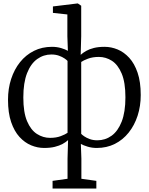

<svg xmlns="http://www.w3.org/2000/svg" viewBox="-20 -839 854 1103"><path d="M282 244V200L368 188V72L371 -34Q358.5 -22.5 339.8 -12.2Q321 -2 295 4.5Q269 11 233.5 11Q195.5 11 158.8 -4.2Q122 -19.5 92 -52.2Q62 -85 44 -137.8Q26 -190.5 26 -266Q26 -330 44 -385.2Q62 -440.5 95.2 -482Q128.5 -523.5 175 -546.8Q221.5 -570 278.5 -570Q306.5 -570 331 -562.8Q355.5 -555.5 370 -547L367 -631V-756L284 -765V-802L423.5 -819H427.5L446.5 -806V-631L443.5 -524Q456.5 -536 475 -546.5Q493.5 -557 519.5 -563.5Q545.5 -570 581 -570Q619 -570 655.8 -554.8Q692.5 -539.5 722.5 -506.8Q752.5 -474 770.5 -421.2Q788.5 -368.5 788.5 -293Q788.5 -229.5 770.5 -174.2Q752.5 -119 719.2 -77.2Q686 -35.5 639.5 -12.2Q593 11 536 11Q508 11 483.5 3.5Q459 -4 444.5 -12L447.5 72V188L533.5 200V244ZM267.5 -47Q303 -47 329.2 -57Q355.5 -67 368 -76V-489Q363.5 -494.5 350.8 -503.2Q338 -512 318.8 -519Q299.5 -526 275 -526Q230.5 -526 193.8 -499.8Q157 -473.5 135.5 -418.8Q114 -364 114 -279Q114 -193.5 135.5 -142.8Q157 -92 192.2 -69.5Q227.5 -47 267.5 -47ZM539.5 -33Q584.5 -33 621 -59.2Q657.5 -85.5 679 -140.2Q700.5 -195 700.5 -280Q700.5 -365.5 679 -416.5Q657.5 -467.5 622.8 -489.8Q588 -512 548 -512Q512.5 -512 485.8 -502Q459 -492 446.5 -483V-70Q451.5 -64.5 464 -55.8Q476.5 -47 495.8 -40Q515 -33 539.5 -33Z"/></svg>

Font: Merriweather 7pt Light
Style: Regular
Weight: 300
Designer: Eben Sorkin
Foundry: Eben Sorkin
Version: Version 2.200;gftools[0.9.31]